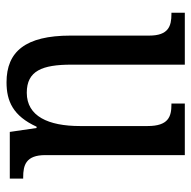

<svg xmlns="http://www.w3.org/2000/svg" viewBox="-19 -557 586 588"><g transform="rotate(90 274.0 -263.0)"><path d="M232 10C290 10 335 -10 368 -82H372L384 0H527V-41H523C486 -41 455 -49 455 -109V-536H297V-495H300C337 -495 366 -486 366 -422V-215C366 -118 336 -52 264 -52C197 -52 178 -99 178 -189V-536H19V-495H23C60 -495 89 -486 89 -427V-186C89 -48 138 10 232 10Z"/></g></svg>

Font: Noto Serif Ethiopic Cn
Style: Regular
Weight: 400
Width: 3
Designer: Monotype Design Team
Foundry: Monotype Imaging Inc.
Version: Version 2.102